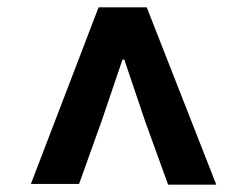

<svg xmlns="http://www.w3.org/2000/svg" viewBox="-20 -798 676 522"><path d="M64 -298H195L257 -471L313 -636H318L374 -470L437 -296H568L379 -778H248Z"/></svg>

Font: GenEiGothic-pro-Regular
Style: Bold
Weight: 700
Designer: Ryoko NISHIZUKA (kana & ideographs); Paul D. Hunt (Latin, Greek & Cyrillic); Wenlong ZHANG (bopomofo); Sandoll Communica
Foundry: Adobe Systems Incorporated; o_tamon
Version: Version 1.000.140830